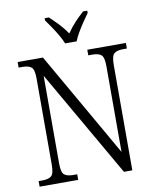

<svg xmlns="http://www.w3.org/2000/svg" viewBox="-99 -1007 887 1083"><g transform="rotate(-10 344.5 -465.5)"><path d="M39 0V-32H61Q96 -32 112 -45.5Q128 -59 128 -111V-605Q128 -655 112 -668.5Q96 -682 62 -682H39V-714H184L528 -113V-605Q528 -655 512 -668.5Q496 -682 462 -682H438V-714H659V-682H636Q602 -682 586 -668.5Q570 -655 570 -603V0H522L170 -612V-111Q170 -59 186 -45.5Q202 -32 236 -32H260V0ZM321 -771Q312 -794 296.5 -820.5Q281 -847 263.5 -873Q246 -899 232 -918V-931H256Q285 -904 309 -878.5Q333 -853 354 -822Q375 -853 398.5 -878.5Q422 -904 452 -931H476V-918Q462 -899 444.5 -873Q427 -847 411.5 -820.5Q396 -794 387 -771Z"/></g></svg>

Font: Noto Serif Ethiopic SemiCondensed Light
Style: Regular
Weight: 300
Width: 4
Designer: Monotype Design Team
Foundry: Monotype Imaging Inc.
Version: Version 2.102; ttfautohint (v1.8.4.7-5d5b)